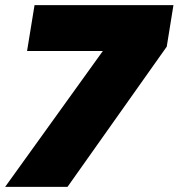

<svg xmlns="http://www.w3.org/2000/svg" viewBox="-31 -725 693 745"><path d="M-11 0 368 -527H74L103 -705H642L616 -544L231 0Z"/></svg>

Font: Mulish ExtraBlack
Style: Italic
Weight: 1000
Italic angle: -9°
Designer: Vernon Adams
Foundry: Vernon Adams
Version: Version 3.603; ttfautohint (v1.8.3)